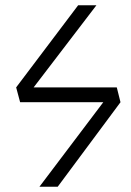

<svg xmlns="http://www.w3.org/2000/svg" viewBox="-20 -705 493 725"><path d="M435 -319 198 0H129L370 -319H56L41 -375L275 -685H344L107 -375H421Z"/></svg>

Font: FiraGO Light
Style: Italic
Weight: 300
Italic angle: -8°
Designer: bBox Type GmbH
Foundry: bBox Type GmbH
Version: Version 1.001